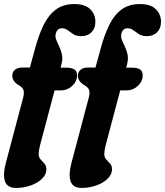

<svg xmlns="http://www.w3.org/2000/svg" viewBox="-31 -752 815 948"><path d="M29.5 -378Q29.5 -396 42.5 -407.2Q55.5 -418.5 77.5 -418.5H116.5L141.5 -510Q160 -579 184.2 -628.5Q208.5 -678 245 -705Q281.5 -732 336.5 -732Q388.5 -732 414.2 -706.8Q440 -681.5 440 -644.5Q440 -612 420.8 -592.8Q401.5 -573.5 370.5 -573.5Q346.5 -573.5 331.2 -583.2Q316 -593 303.2 -602.8Q290.5 -612.5 274 -612.5Q252.5 -612.5 244.5 -587.5Q240.5 -572 246.5 -556.2Q252.5 -540.5 261.2 -522.8Q270 -505 274.8 -483Q279.5 -461 272 -433L268 -418H296Q321 -418 335.2 -410Q349.5 -402 349.5 -379.5Q349.5 -349.5 325.2 -327.5Q301 -305.5 268.5 -305.5H238.5L166.5 -34Q160 -9 160 9Q160 25 169.5 35.2Q179 45.5 188.5 56Q198 66.5 198 84Q198 110 176 131Q154 152 119.5 164Q85 176 48 176Q5 176 -6.2 143.5Q-17.5 111 -2.5 53.5L83.5 -270.5Q89.5 -293.5 84.8 -307.8Q80 -322 58.5 -333Q29.5 -352.5 29.5 -378ZM353.5 -378Q353.5 -396 366.5 -407.2Q379.5 -418.5 401.5 -418.5H440.5L465.5 -510Q484 -579 508.2 -628.5Q532.5 -678 569 -705Q605.5 -732 660.5 -732Q712.5 -732 738.2 -706.8Q764 -681.5 764 -644.5Q764 -612 744.8 -592.8Q725.5 -573.5 694.5 -573.5Q670.5 -573.5 655.2 -583.2Q640 -593 627.2 -602.8Q614.5 -612.5 598 -612.5Q576.5 -612.5 568.5 -587.5Q564.5 -572 570.5 -556.2Q576.5 -540.5 585.2 -522.8Q594 -505 598.8 -483Q603.5 -461 596 -433L592 -418H620Q645 -418 659.2 -410Q673.5 -402 673.5 -379.5Q673.5 -349.5 649.2 -327.5Q625 -305.5 592.5 -305.5H562.5L490.5 -34Q484 -9 484 9Q484 25 493.5 35.2Q503 45.5 512.5 56Q522 66.5 522 84Q522 110 500 131Q478 152 443.5 164Q409 176 372 176Q329 176 317.8 143.5Q306.5 111 321.5 53.5L407.5 -270.5Q413.5 -293.5 408.8 -307.8Q404 -322 382.5 -333Q353.5 -352.5 353.5 -378Z"/></svg>

Font: Fraunces 144pt S100
Style: Bold Italic
Weight: 700
Italic angle: -16°
Version: Version 1.000; ttfautohint (v1.8.3)